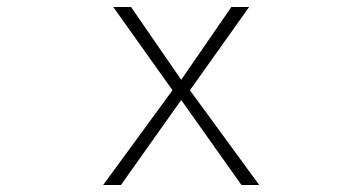

<svg xmlns="http://www.w3.org/2000/svg" viewBox="-20 -510 1040 551"><path d="M475 -251 276 21H327L500 -223L673 21H724L525 -251L695 -490H644L500 -281L356 -490H305Z"/></svg>

Font: LINE Seed JP_OTF Thin
Style: Regular
Weight: 250
Designer: LY Corporation & Fontrix & Fontworks
Version: Version 1.007